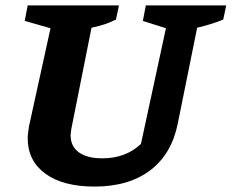

<svg xmlns="http://www.w3.org/2000/svg" viewBox="-20 -675 853 707"><path d="M328 12Q212 12 147 -35.5Q82 -83 82 -166Q82 -175 83.5 -186.5Q85 -198 87 -211L166 -571L71 -598L82 -655H418L407 -603Q387 -593 366.5 -586Q346 -579 317 -573L243 -202Q242 -194 241 -188Q240 -182 240 -177Q240 -136 270.5 -114Q301 -92 357 -92Q443 -92 499 -145L591 -571L506 -598L517 -655H813L802 -603Q762 -586 706 -573L635 -222Q613 -109 534 -48.5Q455 12 328 12Z"/></svg>

Font: Piazzolla SC
Style: Bold Italic
Weight: 700
Italic angle: -11.3°
Designer: Juan Pablo del Peral
Foundry: Huerta Tipografica
Version: Version 1.330